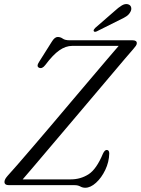

<svg xmlns="http://www.w3.org/2000/svg" viewBox="-20 -894 681 927"><path d="M340.5 0H23.5Q1.5 0 1.5 -16Q2 -24 6.2 -31Q10.5 -38 17.5 -46Q31.5 -61 63 -97.2Q94.5 -133.5 137.2 -183.2Q180 -233 228.5 -290.2Q277 -347.5 326.2 -405.8Q375.5 -464 420 -516.5Q464.5 -569 499.2 -609.8Q534 -650.5 553 -672.5H328.5Q297.5 -672.5 266.8 -651.2Q236 -630 199 -580.5Q183.5 -560 168.5 -567Q154 -573.5 169.5 -596.5L230 -692.5Q244 -715.5 258.5 -715.5Q272 -715.5 283 -707.5Q294 -699.5 316.5 -699.5H620Q641 -699.5 640.5 -685Q640.5 -679.5 635.8 -672.5Q631 -665.5 623 -656.5Q611 -643 581.2 -608Q551.5 -573 509.5 -523.2Q467.5 -473.5 419 -416.2Q370.5 -359 320.8 -300.2Q271 -241.5 225.5 -187.8Q180 -134 144.5 -92.2Q109 -50.5 89.5 -28H322Q368.5 -28 407 -52.2Q445.5 -76.5 477 -152Q485.5 -170 495 -170Q507.5 -170 507.5 -153Q506.5 -111.5 488.2 -73.5Q470 -35.5 443.5 -11.5Q417 12.5 391.5 12.5Q378.5 12.5 367.5 6.2Q356.5 0 340.5 0ZM532 -839.5Q552 -858 567.8 -867.5Q583.5 -877 597.5 -873.5Q610 -870 613 -859.2Q616 -848.5 610 -837.5Q603 -823.5 589.5 -814.8Q576 -806 557 -797.5L447 -742.5Q436 -737.5 432.5 -744Q431 -747.5 433.5 -751.5Q436 -755.5 440 -759.5Z"/></svg>

Font: Fraunces 72pt Soft Light
Style: Italic
Weight: 300
Italic angle: -16°
Version: Version 1.000;[b76b70a41]